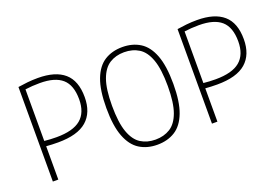

<svg xmlns="http://www.w3.org/2000/svg" viewBox="-86 -860 1639 1126"><g transform="rotate(-20 734.0 -297.5)"><path d="M83 0V-590Q111 -594.5 142.5 -597.8Q174 -601 207 -601Q316.5 -601 372.2 -552.5Q428 -504 428 -402Q428 -305.5 370.2 -255.2Q312.5 -205 191 -205Q171.5 -205 153.2 -205.8Q135 -206.5 117 -208V0ZM193 -237Q296 -237 344.5 -277.5Q393 -318 393 -401Q393 -489 347.8 -529Q302.5 -569 208 -569Q184 -569 161.5 -567.5Q139 -566 117 -563V-241Q136 -239 154.8 -238Q173.5 -237 193 -237Z M734 7Q670.5 7 623.5 -22.5Q576.5 -52 550.8 -118.8Q525 -185.5 525 -297Q525 -409 550.8 -476Q576.5 -543 623.5 -572.5Q670.5 -602 734 -602Q798 -602 845 -572.5Q892 -543 917.5 -476Q943 -409 943 -297Q943 -185.5 917.5 -118.8Q892 -52 845 -22.5Q798 7 734 7ZM734 -25Q786.5 -25 825.8 -49.5Q865 -74 886.5 -133Q908 -192 908 -296Q908 -401.5 886.5 -461.2Q865 -521 825.8 -545.5Q786.5 -570 734 -570Q682 -570 643 -545.5Q604 -521 582.5 -462Q561 -403 561 -299Q561 -193.5 582.5 -133.8Q604 -74 643 -49.5Q682 -25 734 -25Z M1076 0V-590Q1104 -594.5 1135.5 -597.8Q1167 -601 1200 -601Q1309.5 -601 1365.2 -552.5Q1421 -504 1421 -402Q1421 -305.5 1363.2 -255.2Q1305.5 -205 1184 -205Q1164.5 -205 1146.2 -205.8Q1128 -206.5 1110 -208V0ZM1186 -237Q1289 -237 1337.5 -277.5Q1386 -318 1386 -401Q1386 -489 1340.8 -529Q1295.5 -569 1201 -569Q1177 -569 1154.5 -567.5Q1132 -566 1110 -563V-241Q1129 -239 1147.8 -238Q1166.5 -237 1186 -237Z"/></g></svg>

Font: Encode Sans SC Condensed Thin
Style: Regular
Weight: 100
Width: 3
Designer: Multiple Designers
Foundry: Impallari Type
Version: Version 3.002